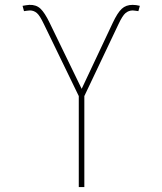

<svg xmlns="http://www.w3.org/2000/svg" viewBox="-20 -757 657 777"><path d="M298.8 0V-368.2L158.2 -658.2Q141.1 -694.3 129.2 -704.3Q117.2 -714.4 101.6 -714.8Q95.2 -714.4 89.1 -713.6Q83 -712.9 77.1 -711.9L71.3 -733.4Q79.1 -734.9 85.7 -735.8Q92.3 -736.8 98.6 -737.3Q126.5 -738.3 143.8 -721.9Q161.1 -705.6 180.7 -665L310.5 -397.5L436.5 -665Q455.6 -705.6 472.7 -721.4Q489.7 -737.3 516.6 -737.3Q524.4 -737.3 531.2 -736.3Q538.1 -735.4 545.9 -733.4L540 -711.9Q533.7 -712.9 527.8 -713.6Q522 -714.4 516.6 -714.8Q500.5 -714.4 488 -704.1Q475.6 -693.8 459 -658.2L321.3 -368.2V0Z"/></svg>

Font: Inter Tight Thin
Style: Regular
Weight: 250
Designer: Rasmus Andersson
Foundry: rsms
Version: Version 3.004